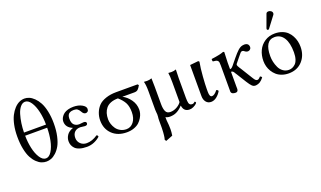

<svg xmlns="http://www.w3.org/2000/svg" viewBox="-88 -1247 3403 2034"><g transform="rotate(-20 1613.0 -230.0)"><path d="M369.1 -325.2H121.1Q121.6 -251.5 136.5 -183.3Q151.4 -115.2 180.9 -69.6Q210.4 -23.9 247.1 -23.9Q283.7 -23.9 312.3 -69.6Q340.8 -115.2 354.7 -182.9Q368.7 -250.5 369.1 -325.2ZM242.2 -664.1Q212.4 -664.1 188.2 -635.3Q164.1 -606.4 150.1 -560.3Q136.2 -514.2 128.9 -462.9Q121.6 -411.6 121.1 -360.8H369.1Q368.7 -439 352.8 -508.1Q336.9 -577.1 307.6 -620.6Q278.3 -664.1 242.2 -664.1ZM39.1 -344.2Q39.1 -414.1 51.3 -473.1Q63.5 -532.2 84.2 -573Q105 -613.8 132.1 -642.6Q159.2 -671.4 188.5 -684.8Q217.8 -698.2 248 -698.2Q273.4 -698.2 300 -687.3Q326.7 -676.3 354 -649.7Q381.3 -623 402.8 -583.7Q424.3 -544.4 437.7 -482.4Q451.2 -420.4 451.2 -344.2Q451.2 -265.6 437 -202.6Q422.9 -139.6 400.9 -100.8Q378.9 -62 350.3 -36.1Q321.8 -10.3 294.9 -0.2Q268.1 9.8 242.2 9.8Q214.8 9.8 188 -0.5Q161.1 -10.7 133.8 -36.9Q106.4 -63 85.7 -101.8Q64.9 -140.6 52 -203.4Q39.1 -266.1 39.1 -344.2Z M532.7 -112.8Q532.7 -147.5 553.7 -179.7Q574.7 -211.9 623.5 -229V-231Q551.8 -260.7 551.8 -327.1Q551.8 -340.3 556.2 -354.2Q560.5 -368.2 571.8 -383.8Q583 -399.4 599.6 -411.4Q616.2 -423.3 643.6 -431.2Q670.9 -439 704.6 -439Q760.7 -439 800.3 -417Q839.8 -395 839.8 -367.2Q839.8 -347.7 829.8 -338.9Q819.8 -330.1 807.6 -330.1Q782.2 -330.1 765.6 -362.8Q754.4 -383.3 739.7 -394.5Q725.1 -405.8 698.7 -405.8Q684.6 -405.8 673.6 -403.6Q662.6 -401.4 649.7 -394.8Q636.7 -388.2 629.6 -372.8Q622.6 -357.4 622.6 -334Q622.6 -285.6 644.3 -264.4Q666 -243.2 701.7 -243.2L726.1 -245.6Q750 -248 752.9 -248Q766.6 -248 774.2 -242.2Q781.7 -236.3 781.7 -227.1Q781.7 -204.1 752 -204.1Q748 -204.1 726.6 -207Q705.1 -210 700.7 -210Q658.7 -210 635.3 -186.5Q611.8 -163.1 611.8 -121.1Q611.8 -81.1 639.6 -54.4Q667.5 -27.8 709 -27.8Q770.5 -27.8 833 -70.8Q847.7 -65.9 847.7 -49.8Q819.8 -23.9 780.8 -7.1Q741.7 9.8 697.8 9.8Q650.4 9.8 616.7 -1Q583 -11.7 565.4 -30Q547.9 -48.3 540.3 -68.6Q532.7 -88.9 532.7 -112.8Z M1154.8 -22.9Q1204.1 -22.9 1236.3 -64.2Q1268.6 -105.5 1268.6 -174.8Q1268.6 -239.3 1247.3 -279.8Q1226.1 -320.3 1179.7 -360.8Q1132.8 -360.8 1098.4 -347.4Q1064 -334 1044.2 -309.8Q1024.4 -285.6 1015.1 -255.4Q1005.9 -225.1 1005.9 -188Q1005.9 -161.1 1014.9 -133.3Q1023.9 -105.5 1041.3 -80.3Q1058.6 -55.2 1088.4 -39.1Q1118.2 -22.9 1154.8 -22.9ZM1365.7 -360.8H1230Q1279.8 -335.4 1315.7 -284.9Q1351.6 -234.4 1351.6 -171.9Q1351.6 -152.8 1345.9 -130.9Q1340.3 -108.9 1325.4 -83.5Q1310.5 -58.1 1288.6 -37.6Q1266.6 -17.1 1230 -3.7Q1193.4 9.8 1147.9 9.8Q1045.9 9.8 984.4 -49.6Q922.9 -108.9 922.9 -204.1Q922.9 -250 939.7 -292.5Q956.5 -335 987.8 -366.2Q1015.6 -394 1067.4 -411.6Q1119.1 -429.2 1184.6 -429.2H1425.8L1436.5 -417Q1420.9 -387.7 1406.2 -374.3Q1391.6 -360.8 1365.7 -360.8Z M1779.8 -60.1H1777.3Q1719.7 3.9 1650.4 8.8Q1645.5 9.8 1634.8 9.8Q1605.5 9.8 1584.5 -2Q1584.5 22.9 1585.4 36.1Q1591.8 89.8 1591.8 136.2Q1591.8 168 1585.4 207Q1572.3 211.9 1545.9 222.4Q1519.5 232.9 1506.3 237.8L1495.6 220.2Q1501.5 203.1 1504.4 176.8Q1508.3 148.9 1509.8 91.8V6.8Q1509.8 -16.1 1512.7 -34.2Q1512.7 -38.6 1513.2 -46.9Q1513.7 -55.2 1513.7 -59.1Q1513.7 -63.5 1511.7 -82.3Q1509.8 -101.1 1509.8 -111.8V-127V-321.8Q1509.8 -394 1498.5 -431.2Q1510.3 -429.2 1533.7 -429.2Q1561 -429.2 1586.4 -439Q1588.4 -375 1588.4 -342.8V-148.9Q1588.4 -94.2 1602.5 -64.7Q1616.7 -35.2 1653.8 -35.2Q1692.4 -35.2 1727.3 -54.7Q1762.2 -74.2 1779.8 -101.1V-321.8Q1779.8 -396.5 1773.4 -431.2Q1785.2 -429.2 1808.6 -429.2Q1835.9 -429.2 1861.3 -439Q1858.4 -375 1858.4 -342.8V-121.1Q1858.4 -83.5 1863.3 -62.5Q1868.2 -41.5 1885.7 -36.1Q1893.6 -34.2 1898.4 -34.2Q1908.7 -34.2 1915.8 -38.1Q1922.9 -42 1926.3 -45.9Q1929.7 -49.8 1931.6 -49.8Q1934.6 -49.8 1938.5 -44.9Q1942.4 -40 1942.4 -35.2Q1942.4 -31.7 1931.4 -21.5Q1920.4 -11.2 1898.9 -0.7Q1877.4 9.8 1855.5 9.8Q1789.1 9.8 1779.8 -60.1Z M2098.1 -99.1Q2098.1 -42 2125.5 -42Q2153.8 -42 2188.5 -86.9Q2205.1 -84 2209.5 -69.8Q2190.9 -36.1 2160.6 -12Q2130.4 12.2 2096.2 12.2Q2061 12.2 2040.3 -13.9Q2019.5 -40 2019.5 -81.1V-431.2L2114.3 -440.9L2124.5 -431.2Q2111.3 -361.8 2104.7 -270Q2098.1 -178.2 2098.1 -133.8Z M2401.9 -53.2Q2402.3 -36.6 2402.3 -22.7Q2402.3 -8.8 2395.3 0.5Q2388.2 9.8 2373 9.8Q2329.6 9.8 2323.2 -17.1Q2321.8 -28.3 2323.2 -51.8V-316.9Q2323.2 -339.4 2321.3 -351.1Q2319.3 -362.8 2311.3 -370.4Q2303.2 -377.9 2292.2 -380.4Q2281.2 -382.8 2258.3 -384.8Q2252.4 -402.3 2255.9 -413.1Q2352.1 -425.3 2393.1 -441.9Q2406.2 -441.9 2406.2 -435.1V-429.2Q2401.9 -352.1 2401.9 -320.8V-245.1Q2412.1 -245.1 2420.7 -251.2Q2429.2 -257.3 2443.8 -274.9Q2444.8 -276.4 2447 -279.1Q2449.2 -281.7 2450.2 -283.2L2481.9 -321.8Q2492.7 -335.4 2493.2 -335.9Q2533.2 -384.8 2558.6 -407.5Q2584 -430.2 2607.9 -436Q2618.2 -439 2629.9 -439Q2682.1 -439 2682.1 -392.1Q2682.1 -378.9 2671.1 -368.4Q2660.2 -357.9 2646 -357.9Q2626 -357.9 2608.9 -373Q2600.1 -381.8 2586.9 -381.8Q2577.6 -381.8 2567.6 -372.1Q2557.6 -362.3 2534.2 -332Q2532.2 -329.6 2528.1 -324.5Q2523.9 -319.3 2522 -316.9L2487.3 -273.9Q2483.9 -269.5 2483.9 -261.2Q2483.9 -252.9 2502.9 -223.1Q2503.9 -221.7 2506.1 -218.5Q2508.3 -215.3 2509.3 -213.9L2575.2 -106.9Q2579.6 -100.1 2585.4 -90.6Q2591.3 -81.1 2594.2 -76.4Q2597.2 -71.8 2601.6 -64.9Q2606 -58.1 2608.6 -55.2Q2611.3 -52.2 2615 -48.3Q2618.7 -44.4 2621.6 -43Q2624.5 -41.5 2628.4 -40.3Q2632.3 -39.1 2636.2 -39.1Q2641.1 -39.1 2644 -40Q2654.3 -42.5 2672.9 -64Q2687 -60.5 2691.9 -46.9Q2669.9 -18.6 2649.2 -5.6Q2628.4 7.3 2603 9.8H2593.3Q2575.2 9.8 2558.8 -5.6Q2542.5 -21 2516.1 -63L2449.2 -170.9Q2448.2 -172.4 2446 -175.5Q2443.8 -178.7 2442.9 -180.2Q2441.9 -181.6 2437.5 -189.2Q2433.1 -196.8 2431.9 -198.5Q2430.7 -200.2 2426.8 -205.1Q2422.9 -210 2419.9 -211.4Q2417 -212.9 2412.1 -214.4Q2407.2 -215.8 2401.9 -215.8V-71.8Z M2960 -403.8Q2849.1 -403.8 2849.1 -228Q2849.1 -196.3 2856.4 -163.3Q2863.8 -130.4 2878.9 -98.1Q2894 -65.9 2922.4 -45.4Q2950.7 -24.9 2987.3 -24.9Q3006.8 -24.9 3024.9 -32.2Q3043 -39.6 3060.5 -55.9Q3078.1 -72.3 3088.6 -104.7Q3099.1 -137.2 3099.1 -182.1Q3099.1 -289.1 3062.3 -346.4Q3025.4 -403.8 2960 -403.8ZM2763.2 -205.1Q2763.2 -269.5 2787.8 -322Q2812.5 -374.5 2861.3 -406.7Q2910.2 -439 2975.1 -439Q3019.5 -439 3055.7 -425.5Q3091.8 -412.1 3115.2 -389.9Q3138.7 -367.7 3154.8 -337.9Q3170.9 -308.1 3178 -277.1Q3185.1 -246.1 3185.1 -213.9Q3185.1 -116.7 3127 -53.5Q3068.8 9.8 2973.1 9.8Q2932.1 9.8 2897 -2.7Q2861.8 -15.1 2837.6 -36.4Q2813.5 -57.6 2796.4 -85.4Q2779.3 -113.3 2771.2 -143.6Q2763.2 -173.8 2763.2 -205.1ZM2993.2 -682.1Q3008.8 -682.1 3022 -671.9Q3035.2 -661.6 3035.2 -647Q3035.2 -636.2 3029.3 -628.9L2937 -506.8Q2931.2 -499 2925.3 -499Q2919.4 -499 2915.3 -502.9Q2911.1 -506.8 2911.1 -512.2Q2911.1 -516.1 2913.1 -522L2965.3 -665Q2971.2 -682.1 2993.2 -682.1Z"/></g></svg>

Font: Common Serif
Style: Regular
Weight: 400
Designer: Philipp H. Poll, Khaled Hosny
Foundry: Stefan Peev, Context Ltd.
Version: Version 1.026